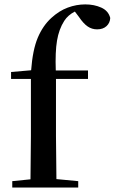

<svg xmlns="http://www.w3.org/2000/svg" viewBox="-20 -844 516 864"><path d="M116.2 0H35.2V-28.8L117.2 -37.1L119.1 -231.9V-488.8H29.8V-520L120.1 -527.8Q127 -619.6 149.9 -674.1Q172.9 -728.5 210.9 -763.2Q246.1 -795.4 284.9 -809.8Q323.7 -824.2 363.8 -824.2Q403.8 -824.2 435.8 -809.8Q467.8 -795.4 476.1 -763.2Q475.1 -741.2 459.5 -726.6Q443.8 -711.9 417 -711.9Q393.6 -711.9 374.5 -724.9Q355.5 -737.8 335 -768.1L316.9 -792Q286.1 -776.4 269 -750Q245.1 -712.4 236.6 -661.4Q228 -610.4 231 -526.9H376V-488.8H231.9V-231.9L233.9 -38.1L332 -28.8V0Z"/></svg>

Font: Source Han Serif TW SemiBold
Style: Regular
Weight: 600
Designer: Ryoko NISHIZUKA Ë•øÂ°öÊ∂ºÂ≠ê (kana & ideographs); Frank Grie√ühammer (Latin, Greek & Cyrillic); Wenlong ZHANG Âº†ÊñáÈæô 
Foundry: Adobe
Version: Version 2.003;hotconv 1.1.1;makeotfexe 2.6.0